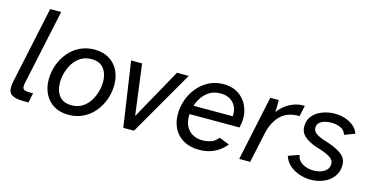

<svg xmlns="http://www.w3.org/2000/svg" viewBox="-73 -1057 2752 1419"><g transform="rotate(15 1302.5 -348.0)"><path d="M156 0Q100 0 72 -12.5Q44 -25 38 -51.5Q32 -78 41 -120L166 -708H250L127 -131Q120 -97 130.5 -85.5Q141 -74 177 -74H205L190 0Z M497 12Q433 12 386.5 -15.5Q340 -43 315 -92Q290 -141 290 -203Q290 -260 309 -314Q328 -368 363.5 -411Q399 -454 449.5 -479Q500 -504 562 -504Q626 -504 672.5 -476.5Q719 -449 744 -400.5Q769 -352 769 -289Q769 -232 750 -178Q731 -124 695.5 -81Q660 -38 609.5 -13Q559 12 497 12ZM501 -62Q549 -62 583.5 -84Q618 -106 640 -141Q662 -176 672.5 -215.5Q683 -255 683 -289Q683 -350 652.5 -390Q622 -430 558 -430Q510 -430 475.5 -408Q441 -386 419 -351Q397 -316 386.5 -277Q376 -238 376 -203Q376 -142 406.5 -102Q437 -62 501 -62Z M915 0 842 -496H926L977 -107L1193 -496H1283L997 0Z M1497 12Q1429 12 1380 -15Q1331 -42 1304.5 -90.5Q1278 -139 1278 -202Q1278 -260 1297.5 -314Q1317 -368 1353 -411Q1389 -454 1438.5 -479Q1488 -504 1549 -504Q1624 -504 1674 -465.5Q1724 -427 1743.5 -364Q1763 -301 1744 -225H1361Q1359 -164 1379.5 -128.5Q1400 -93 1433 -77.5Q1466 -62 1501 -62Q1535 -62 1567 -72.5Q1599 -83 1622 -114L1701 -83Q1658 -32 1607.5 -10Q1557 12 1497 12ZM1374 -292H1674Q1678 -332 1663.5 -363.5Q1649 -395 1619 -413.5Q1589 -432 1545 -432Q1497 -432 1463 -411.5Q1429 -391 1407 -359Q1385 -327 1374 -292Z M1802 0 1907 -496H1972L1971 -403Q1990 -432 2020.5 -455.5Q2051 -479 2089 -492.5Q2127 -506 2169 -504L2151 -421Q2060 -423 2007.5 -372Q1955 -321 1935 -229L1886 0Z M2350 12Q2306 12 2263 -2.5Q2220 -17 2188 -45.5Q2156 -74 2143 -115L2225 -144Q2233 -101 2270.5 -80Q2308 -59 2354 -59Q2384 -59 2410 -68Q2436 -77 2452.5 -95Q2469 -113 2469 -139Q2469 -168 2444 -185.5Q2419 -203 2376 -218L2323 -235Q2268 -255 2236 -283.5Q2204 -312 2204 -357Q2204 -406 2232 -439Q2260 -472 2305 -489Q2350 -506 2400 -506Q2440 -506 2477 -494.5Q2514 -483 2542.5 -460Q2571 -437 2583 -402L2504 -372Q2494 -407 2461.5 -421Q2429 -435 2393 -435Q2368 -435 2343.5 -429Q2319 -423 2302.5 -408.5Q2286 -394 2286 -369Q2286 -344 2306 -328.5Q2326 -313 2360 -300L2413 -283Q2479 -260 2515 -230.5Q2551 -201 2551 -153Q2551 -101 2523 -64Q2495 -27 2449.5 -7.5Q2404 12 2350 12Z"/></g></svg>

Font: Atkinson Hyperlegible Next
Style: Italic
Weight: 400
Italic angle: -12°
Designer: Elliott Scott, Megan Eiswerth, Linus Boman, Theodore Petrosky, Letters from Sweden
Foundry: Applied Design Works, Letters from Sweden
Version: Version 2.001